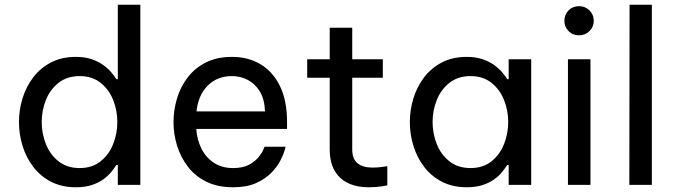

<svg xmlns="http://www.w3.org/2000/svg" viewBox="-20 -780 2850 810"><path d="M300 10Q240 10 195 -13.5Q150 -37 120 -76.5Q90 -116 75 -165Q60 -214 60 -265Q60 -316 75 -365Q90 -414 120 -453.5Q150 -493 195 -516.5Q240 -540 300 -540Q338 -540 366 -530.5Q394 -521 414.5 -506.5Q435 -492 448.5 -476Q462 -460 471 -446H477V-760H572V0H477V-84H471Q462 -70 448.5 -53.5Q435 -37 414.5 -22.5Q394 -8 366 1Q338 10 300 10ZM316 -71Q369 -71 404.5 -99.5Q440 -128 457.5 -172.5Q475 -217 475 -265Q475 -314 457.5 -358Q440 -402 404.5 -430.5Q369 -459 316 -459Q263 -459 227 -430.5Q191 -402 173.5 -358Q156 -314 156 -265Q156 -217 173.5 -172.5Q191 -128 227 -99.5Q263 -71 316 -71Z M963 10Q898 10 850.5 -13.5Q803 -37 772.5 -77Q742 -117 727 -165.5Q712 -214 712 -265Q712 -315 726.5 -364Q741 -413 771.5 -453Q802 -493 848.5 -516.5Q895 -540 959 -540Q1027 -540 1079 -509Q1131 -478 1161 -417Q1191 -356 1191 -264V-236H808Q811 -191 829.5 -153.5Q848 -116 882 -93.5Q916 -71 963 -71Q1004 -71 1029.5 -84.5Q1055 -98 1070 -116Q1085 -134 1090.5 -147.5Q1096 -161 1096 -161H1185Q1185 -161 1180 -143.5Q1175 -126 1162 -101Q1149 -76 1124 -50.5Q1099 -25 1060 -7.5Q1021 10 963 10ZM809 -310H1098Q1096 -362 1076 -394.5Q1056 -427 1025 -443Q994 -459 959 -459Q896 -459 856 -418.5Q816 -378 809 -310Z M1536 10Q1503 10 1477 3Q1451 -4 1431 -17.5Q1411 -31 1397.5 -50.5Q1384 -70 1377.5 -95Q1371 -120 1371 -150V-663H1466V-150Q1466 -110 1488 -91.5Q1510 -73 1552 -73Q1574 -73 1594 -76Q1614 -79 1614 -79V2Q1614 2 1591 6Q1568 10 1536 10ZM1595 -452H1276V-530H1595Z M1949 -540Q1987 -540 2015 -530.5Q2043 -521 2063.5 -506.5Q2084 -492 2097.5 -476Q2111 -460 2120 -446H2126V-530H2221V0H2126V-84H2120Q2111 -70 2097.5 -53.5Q2084 -37 2063.5 -22.5Q2043 -8 2015 1Q1987 10 1949 10Q1889 10 1844 -13.5Q1799 -37 1769 -76.5Q1739 -116 1724 -165Q1709 -214 1709 -265Q1709 -316 1724 -365Q1739 -414 1769 -453.5Q1799 -493 1844 -516.5Q1889 -540 1949 -540ZM1965 -459Q1912 -459 1876 -430.5Q1840 -402 1822.5 -358Q1805 -314 1805 -265Q1805 -217 1822.5 -172.5Q1840 -128 1876 -99.5Q1912 -71 1965 -71Q2018 -71 2053.5 -99.5Q2089 -128 2106.5 -172.5Q2124 -217 2124 -265Q2124 -314 2106.5 -358Q2089 -402 2053.5 -430.5Q2018 -459 1965 -459Z M2471 0H2376V-530H2471ZM2423 -631Q2396 -631 2378.5 -649Q2361 -667 2361 -692Q2361 -718 2378.5 -736Q2396 -754 2423 -754Q2449 -754 2467 -736Q2485 -718 2485 -692Q2485 -667 2467 -649Q2449 -631 2423 -631Z M2730 0H2635L2636 -760H2730Z"/></svg>

Font: Be Vietnam Pro Variable Thin
Style: Regular
Weight: 100
Designer: Lam Bao, Tony Le, Vietanh Nguyen
Foundry: Yellow Type Foundry
Version: Version 1.002